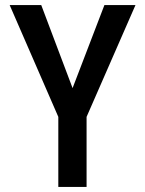

<svg xmlns="http://www.w3.org/2000/svg" viewBox="-20 -734 570 754"><path d="M209 0V-275L18 -714H142L265 -388L390 -714H512L320 -275V0Z"/></svg>

Font: Noto Sans Mono Condensed SemiBold
Style: Regular
Weight: 600
Width: 3
Designer: Monotype Design Team
Foundry: Monotype Imaging Inc.
Version: Version 2.014